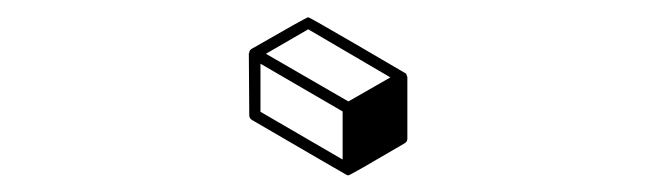

<svg xmlns="http://www.w3.org/2000/svg" viewBox="-20 -492 772 226"><path d="M390.1 -285.6Q389.2 -285.6 388.4 -285.9Q387.7 -286.1 276.9 -350.6Q273.4 -352.5 273.4 -356.4L272.9 -429.2L273.4 -429.7V-430.7Q273.9 -433.1 276.4 -434.6Q340.8 -471.7 342.8 -471.7Q344.2 -471.7 400.4 -439L456.5 -406.2H457V-405.8H457.5V-405.3H458L458.5 -404.3L459 -402.3V-401.9H459.5V-328.6Q459.5 -325.2 456.1 -323.2Q392.1 -285.6 390.1 -285.6ZM383.3 -304.2V-360.8L286.6 -417V-360.4ZM390.1 -372.6 439.5 -400.9 342.8 -457.5 293 -428.7Z"/></svg>

Font: 3D Isometric
Style: Bold
Weight: 700
Designer: GGBotNet
Foundry: GGBotNet
Version: 1.14